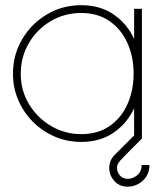

<svg xmlns="http://www.w3.org/2000/svg" viewBox="-20 -534 627 740"><path d="M497 -500H527V0H497V-117Q470 -58.5 418 -22.8Q366 13 293 13Q238.5 13 191 -7.5Q143.5 -28 107.2 -64.2Q71 -100.5 50.5 -148Q30 -195.5 30 -250Q30 -323 65.5 -383Q101 -443 160.8 -478.5Q220.5 -514 293 -514Q366 -514 418 -478.2Q470 -442.5 497 -384ZM293 -17Q357.5 -17 402.8 -48.5Q448 -80 471.5 -133Q495 -186 495 -250Q495 -315.5 471 -368.5Q447 -421.5 401.8 -452.8Q356.5 -484 293 -484Q228.5 -484 175.5 -452.5Q122.5 -421 91.2 -367.8Q60 -314.5 60 -250Q60 -184.5 92.2 -131.8Q124.5 -79 177.5 -48Q230.5 -17 293 -17ZM471 185.5Q439.5 185 420.2 163Q401 141 401 113.5Q401 84 422 63L506 -21L527 0Q492 35 472.5 54.5Q453 74 444.2 84Q435.5 94 433.2 100Q431 106 431 113.5Q431 129 441.8 141.8Q452.5 154.5 471.5 155.5Q491 155.5 508.5 141.5Q526 127.5 526 102H556Q556 138.5 530.8 162Q505.5 185.5 471 185.5Z"/></svg>

Font: Urbanist Thin
Style: Regular
Weight: 100
Designer: Corey Hu
Foundry: Corey Hu
Version: Version 1.330; ttfautohint (v1.8.4.7-5d5b)